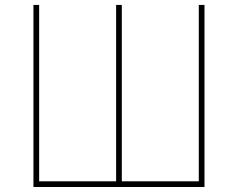

<svg xmlns="http://www.w3.org/2000/svg" viewBox="-20 -747 951 767"><path d="M796.9 0H113.6V-727.3H136.4V-22.7H443.9V-727.3H466.6V-22.7H774.1V-727.3H796.9Z"/></svg>

Font: Linik Sans Thin
Style: Regular
Weight: 100
Designer: Fonts by Rasmus Andersson / Changes by Cristiano Sobral with parts from Marc Monis
Foundry: rsms
Version: Version 3.020; ttfautohint (v1.6)